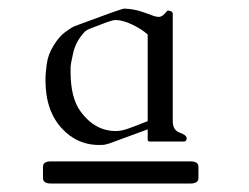

<svg xmlns="http://www.w3.org/2000/svg" viewBox="-20 -708 577 445"><path d="M97.7 -334H421.9Q439.9 -334 439.9 -321.3V-295.4Q439.9 -282.7 421.9 -282.7H97.7Q79.6 -282.7 79.6 -295.4V-321.3Q79.6 -334 97.7 -334ZM216.3 -372.1H203.1Q157.2 -374.5 124.5 -409.2Q85.4 -450.2 85.4 -522Q85.4 -538.6 88.4 -560.1Q91.3 -581.5 104.2 -602.5Q117.2 -623.5 130.9 -633.5Q144.5 -643.6 153.3 -647.5Q261.7 -688 267.6 -688H269Q289.6 -687 305.4 -681.9Q321.3 -676.8 331.1 -672.9Q340.8 -668.9 348.6 -668.9Q356.4 -668.9 366.2 -681.2Q367.7 -683.6 369.6 -683.6Q371.6 -683.6 376 -681.9Q380.4 -680.2 380.4 -676.3V-427.2Q380.4 -406.2 396.5 -400.6Q412.6 -395 412.6 -387.5Q412.6 -379.9 405.8 -379.9H327.6Q322.3 -379.9 322.3 -384.3V-408.2L233.4 -375.5Q223.1 -372.1 216.3 -372.1ZM247.6 -661.6Q240.7 -661.6 220.5 -653.8Q200.2 -646 190.4 -642.3Q180.7 -638.7 175.8 -633.8Q155.8 -612.3 149.7 -585.7Q143.6 -559.1 143.6 -551.3V-543Q143.6 -542 143.6 -541Q143.6 -481 167 -449.2Q200.2 -404.3 248.5 -404.3Q261.2 -404.3 276.4 -409.7Q291.5 -415 322.3 -427.2V-627.9Q309.1 -640.1 287.4 -650.6Q265.6 -661.1 249 -661.6Z"/></svg>

Font: Caudex
Style: Regular
Weight: 400
Version: Version 1.04